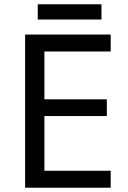

<svg xmlns="http://www.w3.org/2000/svg" viewBox="-20 -875 596 895"><path d="M496 0H97V-714H496V-635H187V-412H478V-334H187V-79H496ZM453 -855V-784H156V-855Z"/></svg>

Font: Noto Sans Warang Citi
Style: Regular
Weight: 400
Designer: Mangu Purty
Foundry: Mangu Purty
Version: Version 3.002; ttfautohint (v1.8.4.7-5d5b)